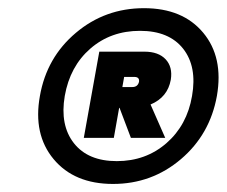

<svg xmlns="http://www.w3.org/2000/svg" viewBox="-20 -733 557 472"><path d="M324.2 -657.2Q252.4 -657.2 202.1 -613.5Q151.9 -569.8 139.2 -497.1Q127 -425.3 161.6 -381.1Q196.3 -336.9 267.1 -336.9Q338.4 -336.9 389.2 -381.1Q439.9 -425.3 452.1 -497.1Q464.8 -569.3 430.2 -613.3Q395.5 -657.2 324.2 -657.2ZM78.1 -497.1Q94.7 -591.8 166.5 -652.3Q238.3 -712.9 334 -712.9Q429.2 -712.9 479.5 -652.6Q529.8 -592.3 513.2 -497.1Q496.1 -402.3 424.6 -341.6Q353 -280.8 257.8 -280.8Q162.6 -280.8 111.8 -341.8Q61 -402.8 78.1 -497.1ZM399.9 -537.1Q392.1 -493.7 350.1 -476.1L386.2 -394H301.8L273.9 -467.8H272.9L259.8 -394H186L224.1 -606H335Q369.6 -606 387.2 -587.2Q404.8 -568.4 399.9 -537.1ZM310.1 -543.9H285.2L280.8 -519H305.2Q318.8 -519 321.8 -532.2Q323.2 -543.9 310.1 -543.9Z"/></svg>

Font: Poppins
Style: Bold Italic
Weight: 700
Italic angle: -10°
Designer: Ninad Kale (Devanagari), Jonny Pinhorn (Latin)
Foundry: Indian Type Foundry
Version: Version 3.200;PS 1.000;hotconv 16.6.54;makeotf.lib2.5.65590